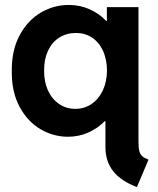

<svg xmlns="http://www.w3.org/2000/svg" viewBox="-20 -552 645 786"><path d="M411.6 49.3V-56.2H409.2Q378.4 -25.4 340.1 -8.8Q301.8 7.8 258.3 7.8Q198.2 7.8 145.3 -23.4Q92.3 -54.7 59.8 -115.5Q27.3 -176.3 28.3 -260.7Q27.3 -345.2 59.8 -406.5Q92.3 -467.8 146 -499.8Q199.7 -531.7 261.7 -531.7Q306.6 -531.7 345.7 -514.6Q384.8 -497.6 415 -466.3H417.5V-522.9H546.9V28.3Q546.9 52.7 550.3 66.2Q553.7 79.6 562.3 87.4Q570.8 95.2 587.9 101.6L540.5 213.9Q475.1 189 443.4 148.9Q411.6 108.9 411.6 49.3ZM418 -263.2Q417.5 -310.5 400.9 -345.5Q384.3 -380.4 355.5 -398.9Q326.7 -417.5 290.5 -417Q252.4 -417 222.7 -398.2Q192.9 -379.4 176.5 -344.2Q160.2 -309.1 160.6 -263.2Q160.2 -217.3 176.3 -181.9Q192.4 -146.5 221.7 -126.5Q251 -106.4 288.6 -106.4Q325.7 -106.4 355 -126.5Q384.3 -146.5 400.9 -181.9Q417.5 -217.3 418 -263.2Z"/></svg>

Font: Reddit Sans
Style: Bold
Weight: 700
Designer: Stephen Hutchings
Foundry: Reddit
Version: Version 1.013